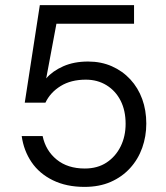

<svg xmlns="http://www.w3.org/2000/svg" viewBox="-20 -720 651 752"><path d="M311 12Q240 12 187 -14Q134 -40 103.5 -85Q73 -130 65 -187H147Q159 -130 202 -95Q245 -60 312 -60Q362 -60 397.5 -83.5Q433 -107 452.5 -146.5Q472 -186 472 -235Q472 -287 452.5 -325.5Q433 -364 397.5 -386Q362 -408 316 -408Q258 -408 217.5 -383Q177 -358 158 -318H77L136 -700H505V-627H201L161 -413Q186 -442 228 -460.5Q270 -479 325 -479Q376 -479 418 -460.5Q460 -442 490.5 -409Q521 -376 537 -332Q553 -288 553 -236Q553 -186 537 -141Q521 -96 489.5 -61.5Q458 -27 413.5 -7.5Q369 12 311 12Z"/></svg>

Font: DM Sans 16pt
Style: Regular
Weight: 400
Version: Version 4.004;gftools[0.9.30]